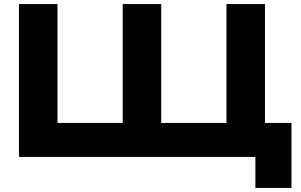

<svg xmlns="http://www.w3.org/2000/svg" viewBox="-20 -770 1478 942"><path d="M1280 -750V-93L1200 -167H1410V152H1233V-59L1318 0H73V-750H262V-93L182 -167H662L582 -93V-750H771V-93L691 -167H1171L1091 -93V-750Z"/></svg>

Font: Unbounded SemiBold
Style: Regular
Weight: 600
Designer: Luke Prowse, Jean-Baptiste Morizot, Fátima Lázaro, Florian Runge
Foundry: NaN
Version: Version 1.700